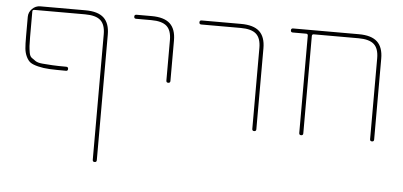

<svg xmlns="http://www.w3.org/2000/svg" viewBox="-50 -622 1984 945"><g transform="rotate(5 941.5 -150.0)"><path d="M267 -215Q216 -215 185 -216.5Q154 -218 128 -224.5Q102 -231 90 -239.5Q78 -248 69 -266.5Q60 -285 58 -307Q56 -329 56 -365V-463Q56 -486 73 -503Q90 -520 113 -520H336Q398 -520 427 -493Q456 -466 456 -410V210Q456 220 446 220Q436 220 436 210V-410Q436 -458 412.5 -479Q389 -500 336 -500H85Q76 -500 76 -491V-365Q76 -336 77 -321Q78 -306 81 -288.5Q84 -271 93 -264Q102 -257 113.5 -249.5Q125 -242 148 -240Q171 -238 197 -236.5Q223 -235 266 -235Q276 -235 276 -225Q276 -215 267 -215Z M588 -500Q578 -500 578 -510Q578 -520 588 -520H663Q725 -520 754 -493Q783 -466 783 -410V-210Q783 -200 773 -200Q763 -200 763 -210V-410Q763 -458 739.5 -479Q716 -500 663 -500Z M910 -500Q900 -500 900 -510Q900 -520 910 -520H1105Q1167 -520 1196 -493Q1225 -466 1225 -410V-10Q1225 0 1215 0Q1205 0 1205 -10V-410Q1205 -458 1181.5 -479Q1158 -500 1105 -500Z M1362 -500Q1352 -500 1352 -510Q1352 -520 1362 -520H1687Q1749 -520 1778 -493Q1807 -466 1807 -410V-10Q1807 0 1797 0Q1787 0 1787 -10V-410Q1787 -458 1763.5 -479Q1740 -500 1687 -500H1466Q1457 -500 1457 -491V-10Q1457 0 1447 0Q1437 0 1437 -10V-491Q1437 -500 1428 -500Z"/></g></svg>

Font: Rounded Mplus 1c Thin
Style: Regular
Weight: 250
Version: Version 1.059.20150529